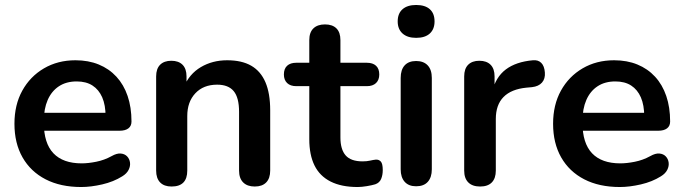

<svg xmlns="http://www.w3.org/2000/svg" viewBox="-20 -741 2745 771"><path d="M306 10Q223 10 163 -21Q103 -52 70.5 -109Q38 -166 38 -244Q38 -320 69.5 -377Q101 -434 156.5 -466.5Q212 -499 283 -499Q335 -499 376.5 -482Q418 -465 447.5 -433Q477 -401 492.5 -355.5Q508 -310 508 -253Q508 -235 495.5 -225.5Q483 -216 460 -216H139V-288H420L404 -273Q404 -319 390.5 -350Q377 -381 351.5 -397.5Q326 -414 288 -414Q246 -414 216.5 -394.5Q187 -375 171.5 -339.5Q156 -304 156 -255V-248Q156 -166 194.5 -125.5Q233 -85 308 -85Q334 -85 366.5 -91.5Q399 -98 428 -114Q449 -126 465 -124.5Q481 -123 490.5 -113Q500 -103 502 -88.5Q504 -74 496.5 -59Q489 -44 471 -33Q436 -11 390.5 -0.5Q345 10 306 10Z M669 8Q639 8 623 -8.5Q607 -25 607 -56V-434Q607 -465 623 -481Q639 -497 668 -497Q697 -497 713 -481Q729 -465 729 -434V-366L718 -391Q740 -444 786.5 -471.5Q833 -499 892 -499Q951 -499 989 -477Q1027 -455 1046 -410.5Q1065 -366 1065 -298V-56Q1065 -25 1049 -8.5Q1033 8 1003 8Q973 8 956.5 -8.5Q940 -25 940 -56V-292Q940 -349 918.5 -375Q897 -401 852 -401Q797 -401 764.5 -366.5Q732 -332 732 -275V-56Q732 8 669 8Z M1416 10Q1351 10 1307.5 -12Q1264 -34 1243 -76.5Q1222 -119 1222 -182V-395H1170Q1146 -395 1133 -407.5Q1120 -420 1120 -442Q1120 -465 1133 -477Q1146 -489 1170 -489H1222V-580Q1222 -611 1238.5 -627Q1255 -643 1285 -643Q1315 -643 1331 -627Q1347 -611 1347 -580V-489H1453Q1477 -489 1490 -477Q1503 -465 1503 -442Q1503 -420 1490 -407.5Q1477 -395 1453 -395H1347V-189Q1347 -141 1368 -117Q1389 -93 1436 -93Q1453 -93 1466 -96Q1479 -99 1489 -100Q1501 -101 1509 -92.5Q1517 -84 1517 -58Q1517 -38 1510.5 -22.5Q1504 -7 1487 -1Q1474 3 1453 6.5Q1432 10 1416 10Z M1651 7Q1621 7 1605 -11Q1589 -29 1589 -61V-428Q1589 -461 1605 -478.5Q1621 -496 1651 -496Q1681 -496 1697.5 -478.5Q1714 -461 1714 -428V-61Q1714 -29 1698 -11Q1682 7 1651 7ZM1651 -589Q1616 -589 1596.5 -606.5Q1577 -624 1577 -655Q1577 -687 1596.5 -704Q1616 -721 1651 -721Q1687 -721 1706 -704Q1725 -687 1725 -655Q1725 -624 1706 -606.5Q1687 -589 1651 -589Z M1908 8Q1877 8 1860.5 -8.5Q1844 -25 1844 -56V-434Q1844 -465 1860 -481Q1876 -497 1905 -497Q1934 -497 1950 -481Q1966 -465 1966 -434V-371H1956Q1970 -431 2011 -462Q2052 -493 2120 -499Q2141 -501 2153.5 -488.5Q2166 -476 2168 -450Q2170 -425 2156.5 -409.5Q2143 -394 2116 -391L2094 -389Q2033 -383 2002 -351.5Q1971 -320 1971 -263V-56Q1971 -25 1955 -8.5Q1939 8 1908 8Z M2469 10Q2386 10 2326 -21Q2266 -52 2233.5 -109Q2201 -166 2201 -244Q2201 -320 2232.5 -377Q2264 -434 2319.5 -466.5Q2375 -499 2446 -499Q2498 -499 2539.5 -482Q2581 -465 2610.5 -433Q2640 -401 2655.5 -355.5Q2671 -310 2671 -253Q2671 -235 2658.5 -225.5Q2646 -216 2623 -216H2302V-288H2583L2567 -273Q2567 -319 2553.5 -350Q2540 -381 2514.5 -397.5Q2489 -414 2451 -414Q2409 -414 2379.5 -394.5Q2350 -375 2334.5 -339.5Q2319 -304 2319 -255V-248Q2319 -166 2357.5 -125.5Q2396 -85 2471 -85Q2497 -85 2529.5 -91.5Q2562 -98 2591 -114Q2612 -126 2628 -124.5Q2644 -123 2653.5 -113Q2663 -103 2665 -88.5Q2667 -74 2659.5 -59Q2652 -44 2634 -33Q2599 -11 2553.5 -0.5Q2508 10 2469 10Z"/></svg>

Font: Nunito ExtraLight
Style: Bold
Weight: 700
Version: Version 3.602